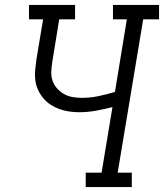

<svg xmlns="http://www.w3.org/2000/svg" viewBox="-20 -755 662 775"><path d="M326 0V-58H390L434 -323Q400 -314 366.5 -308Q333 -302 300 -302Q279 -302 258.5 -305Q238 -308 219 -315Q200 -322 183.5 -333Q167 -344 154.5 -359Q142 -374 133.5 -392.5Q125 -411 122.5 -431Q120 -451 122 -472.5Q124 -494 127 -515L154 -677H97V-735H283V-677H219L191 -505Q188 -486 187 -466.5Q186 -447 192 -429.5Q198 -412 210 -398.5Q222 -385 237.5 -376Q253 -367 271.5 -363.5Q290 -360 310 -360Q344 -360 377.5 -367Q411 -374 444 -384L492 -677H436V-735H622V-677H558L455 -58H512V0Z"/></svg>

Font: Iosevka Slab Light Extended
Style: Italic
Weight: 300
Width: 7
Italic angle: -9°
Monospace: yes
Designer: Belleve Invis
Foundry: Belleve Invis
Version: Version 11.1.0; ttfautohint (v1.8.3)